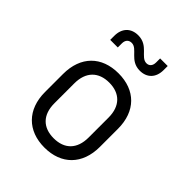

<svg xmlns="http://www.w3.org/2000/svg" viewBox="-219 -905 1039 1039"><g transform="rotate(45 300.0 -385.5)"><path d="M371 -650C425 -650 460 -685 460 -744V-775H402V-744C402 -718 388 -704 368 -704C322 -704 309 -780 230 -780C175 -780 140 -745 140 -686V-655H198V-686C198 -712 212 -726 234 -726C280 -726 293 -650 371 -650ZM300 9C429 9 510 -72 510 -206V-344C510 -479 429 -559 300 -559C171 -559 90 -479 90 -344V-206C90 -72 172 9 300 9ZM300 -62C218 -62 169 -110 169 -199V-351C169 -440 219 -488 300 -488C381 -488 431 -440 431 -351V-199C431 -110 382 -62 300 -62Z"/></g></svg>

Font: JetBrains Mono Light
Style: Regular
Weight: 336
Monospace: yes
Designer: Philipp Nurullin, Konstantin Bulenkov
Foundry: JetBrains
Version: Version 2.305